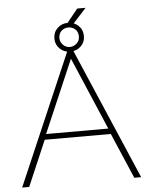

<svg xmlns="http://www.w3.org/2000/svg" viewBox="-61 -980 797 1030"><g transform="rotate(-5 337.5 -465.5)"><path d="M356 -840 331 -853 394 -931H439ZM322 -710H352L657 0H620L515 -245H159L54 0H16ZM504 -275 337 -666 169 -275ZM258 -781Q258 -815 281 -837Q304 -859 337 -859Q371 -859 394 -837Q417 -815 417 -781Q417 -748 394 -726Q371 -704 337 -704Q304 -704 281 -726Q258 -748 258 -781ZM337 -834Q316 -834 300.5 -820Q285 -806 285 -781Q285 -760 300.5 -744.5Q316 -729 337 -729Q357 -729 373.5 -743.5Q390 -758 390 -781Q390 -806 374.5 -820Q359 -834 337 -834Z"/></g></svg>

Font: Raleway Thin ExtraLight
Style: Regular
Weight: 250
Version: Version 4.026